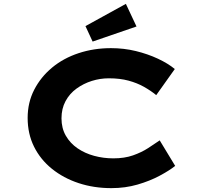

<svg xmlns="http://www.w3.org/2000/svg" viewBox="-20 -963 1036 993"><path d="M556 10Q465 10 386.5 -16Q308 -42 248.5 -90Q189 -138 156 -204.5Q123 -271 123 -353Q123 -433 157 -499Q191 -565 249.5 -613.5Q308 -662 386.5 -688Q465 -714 554 -714Q621 -714 682.5 -699Q744 -684 796.5 -659.5Q849 -635 884 -606L788 -471Q760 -494 724.5 -514Q689 -534 644.5 -546Q600 -558 543 -558Q498 -558 455 -544.5Q412 -531 376 -505Q340 -479 319 -440Q298 -401 298 -351Q298 -300 320.5 -261Q343 -222 381 -196Q419 -170 467 -157Q515 -144 566 -144Q624 -144 668 -159.5Q712 -175 746 -197Q780 -219 806 -237L886 -105Q856 -81 805.5 -54Q755 -27 691.5 -8.5Q628 10 556 10ZM459 -748 422 -828 631 -943 686 -826Z"/></svg>

Font: Lexend Zetta
Style: Bold
Weight: 700
Designer: Bonnie Shaver-Troup, Thomas Jockin
Foundry: Lexend
Version: Version 1.007